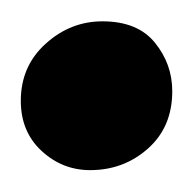

<svg xmlns="http://www.w3.org/2000/svg" viewBox="-30 -488 182 180"><path d="M54.5 -328.5Q28.5 -328.5 9 -346.5Q-10.5 -364.5 -10.5 -393.5Q-10.5 -426 12.8 -447Q36 -468 66 -468Q99 -468 115.2 -448Q131.5 -428 131.5 -402.5Q131.5 -369 108.8 -348.8Q86 -328.5 54.5 -328.5Z"/></svg>

Font: Merriweather 24pt Medium
Style: Regular
Weight: 500
Designer: Eben Sorkin
Foundry: Eben Sorkin
Version: Version 2.100